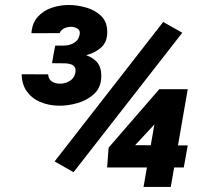

<svg xmlns="http://www.w3.org/2000/svg" viewBox="-20 -737 845 757"><path d="M698.7 -607.9 270 -58.1 195.3 -100.6 623.5 -650.4ZM720.2 -163.6 704.6 -76.7H402.3L408.2 -154.8L607.9 -385.3L702.6 -384.8L584 -241.2L512.7 -164.6ZM720.2 -385.3 653.3 0H545.9L612.8 -385.3ZM197.8 -557.1H233.4Q247.1 -557.6 260 -562.3Q272.9 -566.9 282 -576.2Q291 -585.4 293.9 -600.6Q297.4 -616.7 286.1 -623.8Q274.9 -630.9 260.7 -631.3Q245.6 -631.3 233.4 -625.5Q221.2 -619.6 214.8 -606.4L104 -606Q106.4 -645.5 128.7 -670.4Q150.9 -695.3 184.3 -706.5Q217.8 -717.8 253.9 -717.3Q287.6 -716.8 322 -706.5Q356.4 -696.3 379.9 -672.9Q403.3 -649.4 402.8 -609.4Q402.8 -571.8 379.6 -550.5Q356.4 -529.3 323 -520.3Q289.6 -511.2 258.8 -511.2L189 -511.7ZM185.1 -487.8 192.9 -531.2 244.1 -530.8Q275.9 -530.3 307.1 -522.9Q338.4 -515.6 358.9 -495.8Q379.4 -476.1 379.4 -437.5Q379.4 -393.6 352.1 -367.7Q324.7 -341.8 285.4 -330.6Q246.1 -319.3 209.5 -320.3Q170.9 -321.3 138.4 -335Q106 -348.6 86.2 -376Q66.4 -403.3 65.4 -444.3L169.9 -443.8Q171.4 -424.3 184.3 -415.8Q197.3 -407.2 216.8 -407.2Q236.3 -406.7 254.4 -417.5Q272.5 -428.2 276.9 -449.2Q279.8 -463.4 274.9 -471.7Q270 -480 260 -483.4Q250 -486.8 237.3 -487.3Z"/></svg>

Font: Roboto Black
Style: Italic
Weight: 900
Italic angle: -12°
Designer: Christian Robertson
Foundry: Google
Version: Version 3.0; 2020